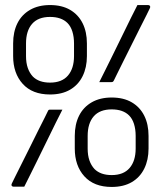

<svg xmlns="http://www.w3.org/2000/svg" viewBox="-20 -730 640 760"><path d="M178 -710Q225 -710 257.5 -691Q290 -672 307 -638Q324 -604 324 -558V-508Q324 -463 307 -428.5Q290 -394 257.5 -375Q225 -356 178 -356Q108 -356 70 -398Q32 -440 32 -508V-558Q32 -604 49 -638Q66 -672 99 -691Q132 -710 178 -710ZM83 -508Q83 -481 90 -461Q97 -441 110 -427Q122 -415 139 -409Q156 -403 178 -403Q225 -403 249 -431Q273 -459 273 -508V-558Q273 -584 266.5 -605Q260 -626 247 -639Q223 -663 178 -663Q131 -663 107 -635.5Q83 -608 83 -558ZM422 -344Q469 -344 501.5 -325Q534 -306 551 -272Q568 -238 568 -192V-142Q568 -97 551 -62.5Q534 -28 501.5 -9Q469 10 422 10Q352 10 314 -32Q276 -74 276 -142V-192Q276 -238 293 -272Q310 -306 343 -325Q376 -344 422 -344ZM327 -142Q327 -115 334 -95Q341 -75 354 -61Q366 -49 383 -43Q400 -37 422 -37Q469 -37 493 -65Q517 -93 517 -142V-192Q517 -218 510.5 -239Q504 -260 491 -273Q467 -297 422 -297Q375 -297 351 -269.5Q327 -242 327 -192ZM373 -405Q386 -431 398.5 -456Q411 -481 423.5 -506.5Q436 -532 448.5 -557.5Q461 -583 473.5 -608.5Q486 -634 498.5 -659.5Q511 -685 524 -710Q527 -710 532.5 -710Q538 -710 544 -710Q550 -710 555.5 -710Q561 -710 565 -710Q569 -710 571.5 -708.5Q574 -707 574.5 -704Q575 -701 573 -697Q571 -692 560 -670.5Q549 -649 533.5 -618Q518 -587 501 -553Q484 -519 468.5 -488Q453 -457 443 -436.5Q433 -416 431 -412Q429 -408 427 -406.5Q425 -405 421 -405Q418 -405 411.5 -405Q405 -405 397 -405Q389 -405 382.5 -405Q376 -405 373 -405ZM227 -296Q214 -271 201.5 -245.5Q189 -220 176.5 -194.5Q164 -169 151.5 -143.5Q139 -118 126.5 -92.5Q114 -67 101.5 -42Q89 -17 76 9Q73 9 67.5 9Q62 9 56 9Q50 9 44.5 9Q39 9 35 9Q31 9 28.5 7.5Q26 6 25.5 3Q25 0 27 -4Q29 -8 39.5 -29.5Q50 -51 66 -82.5Q82 -114 99 -148.5Q116 -183 131.5 -214Q147 -245 157.5 -265.5Q168 -286 169 -289Q171 -294 173 -295Q175 -296 179 -296Q182 -296 188.5 -296Q195 -296 203 -296Q211 -296 217.5 -296Q224 -296 227 -296Z"/></svg>

Font: Recursive Sans Linear Light
Style: Regular
Weight: 300
Version: Version 1.085